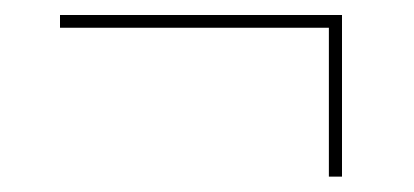

<svg xmlns="http://www.w3.org/2000/svg" viewBox="-20 -341 552 256"><path d="M436 -311.5V-105.5H418.5V-311.5ZM436 -304H60V-321H436Z"/></svg>

Font: Anek Malayalam Thin
Style: Regular
Weight: 250
Version: Version 1.003